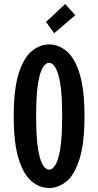

<svg xmlns="http://www.w3.org/2000/svg" viewBox="-20 -928 490 959"><path d="M225.5 11Q178.5 11 138 -22.5Q97.5 -56 73 -134.8Q48.5 -213.5 48.5 -348Q48.5 -482 73.2 -560.5Q98 -639 138.2 -672.5Q178.5 -706 225.5 -706Q272.5 -706 312.8 -672.5Q353 -639 377.5 -560.5Q402 -482 402 -348Q402 -213.5 377.5 -134.8Q353 -56 312.8 -22.5Q272.5 11 225.5 11ZM225.5 -80.5Q240.5 -80.5 255.5 -102.5Q270.5 -124.5 280.5 -182.2Q290.5 -240 290.5 -348Q290.5 -455.5 280.5 -513Q270.5 -570.5 255.5 -592.5Q240.5 -614.5 225.5 -614.5Q210 -614.5 195 -592.5Q180 -570.5 170.2 -513Q160.5 -455.5 160.5 -348Q160.5 -240 170.2 -182.2Q180 -124.5 195 -102.5Q210 -80.5 225.5 -80.5ZM250.5 -762 210 -818.5 305.5 -908 356 -852Z"/></svg>

Font: Trispace Condensed Medium
Style: Regular
Weight: 500
Width: 3
Designer: Tyler Finck
Foundry: Etcetera Type Company
Version: Version 1.210; ttfautohint (v1.8.3)